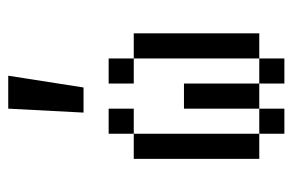

<svg xmlns="http://www.w3.org/2000/svg" viewBox="-145 -583 728 478"><g transform="rotate(-90 219.0 -344.0)"><path d="M125 -125V-62.5H62.5V-125ZM125 -187.5V-125H62.5V-187.5ZM125 -250V-187.5H62.5V-250ZM125 -312.5V-250H62.5V-312.5ZM187.5 -62.5V0H125V-62.5ZM250 -125V-62.5H187.5V-125ZM250 -187.5V-125H187.5V-187.5ZM250 -250V-187.5H187.5V-250ZM375 -312.5V-250H312.5V-312.5ZM375 -250V-187.5H312.5V-250ZM375 -187.5V-125H312.5V-187.5ZM312.5 -62.5V0H250V-62.5ZM375 -125V-62.5H312.5V-125ZM312.5 -437.5V-375H250V-437.5ZM187.5 -437.5V-375H125V-437.5ZM375 -375V-312.5H312.5V-375ZM125 -375V-312.5H62.5V-375ZM269.5 -687.5 240.2 -500H177.7L187.5 -687.5Z"/></g></svg>

Font: Sudo Variable
Style: Regular
Weight: 400
Monospace: yes
Designer: Jens Kutilek
Foundry: Jens Kutilek
Version: Version 0.040